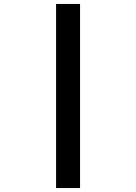

<svg xmlns="http://www.w3.org/2000/svg" viewBox="-20 -808 687 969"><path d="M263 -788V141H384V-788Z"/></svg>

Font: Geom
Style: Bold
Weight: 700
Version: Version 1.102